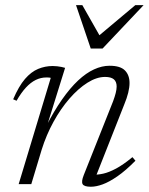

<svg xmlns="http://www.w3.org/2000/svg" viewBox="-20 -700 566 730"><path d="M43 -317 30 -322.5Q51.5 -372.5 75 -399.8Q98.5 -427 125 -438Q151.5 -449 180.5 -449Q189 -449 197.5 -448Q206 -447 213.8 -445.5Q221.5 -444 227.5 -442L157 -216H153.5Q184.5 -277 215.5 -321.2Q246.5 -365.5 277 -394Q307.5 -422.5 337.5 -436.2Q367.5 -450 396.5 -450Q437.5 -450 455 -432.2Q472.5 -414.5 472.5 -384.5Q472.5 -368 467.5 -347.5Q462.5 -327 452.5 -303L341 -20.5L333.5 -36Q351 -35 372.5 -39.8Q394 -44.5 421.5 -59.2Q449 -74 483.5 -102.5L495 -89Q457.5 -51 426.2 -29.5Q395 -8 370.2 1Q345.5 10 325.5 10Q300 10 294.2 0.2Q288.5 -9.5 298.5 -34.5L410 -315Q416.5 -332.5 420 -346.5Q423.5 -360.5 423.5 -371Q423.5 -389.5 412.8 -398.5Q402 -407.5 379.5 -407.5Q347.5 -407.5 312.5 -385.5Q277.5 -363.5 244.2 -325.2Q211 -287 183.5 -237Q156 -187 138.5 -131L99 0H51L173 -404Q170.5 -405 166.5 -405.2Q162.5 -405.5 156.5 -405.5Q135 -405.5 115.8 -396Q96.5 -386.5 78.5 -367Q60.5 -347.5 43 -317ZM526 -680.5 370 -515.5H325L269 -680.5H293L364 -555.5H345.5L494.5 -680.5Z"/></svg>

Font: Newsreader 16pt 16pt Light
Style: Italic
Weight: 300
Italic angle: -17°
Version: Version 1.003